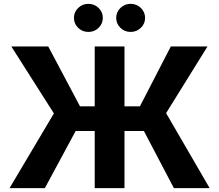

<svg xmlns="http://www.w3.org/2000/svg" viewBox="-20 -966 1126 986"><path d="M619.3 -727.5V0H466.4V-727.5ZM29.1 0 256.8 -383.6 38.1 -727.5H227.7L390.8 -420.1H698.6L857.2 -727.5H1045.7L833 -385L1056.6 0H872.9L718.9 -293.4H368.6L210.4 0ZM650.8 -802Q620.1 -802 598.4 -823.1Q576.7 -844.3 576.7 -874.1Q576.7 -904 598.4 -925.1Q620.2 -946.3 650.9 -946.3Q681.6 -946.3 703.4 -925.1Q725.1 -904 725.1 -874.1Q725.1 -844.2 703.3 -823.1Q681.6 -802 650.8 -802ZM433.9 -802Q403.1 -802 381.4 -823.1Q359.7 -844.3 359.7 -874.1Q359.7 -904 381.4 -925.1Q403.2 -946.3 433.9 -946.3Q464.6 -946.3 486.4 -925.1Q508.1 -904 508.1 -874.1Q508.1 -844.2 486.3 -823.1Q464.6 -802 433.9 -802Z"/></svg>

Font: GitLab Sans
Style: Regular
Weight: 400
Designer: Rasmus Andersson
Foundry: Modifications by GitLab B.V., manufactured by rsms
Version: Version 4.000;git-c8fb6b7